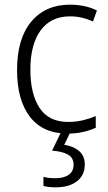

<svg xmlns="http://www.w3.org/2000/svg" viewBox="-20 -562 462 822"><path d="M270 10Q164 10 108.5 -61.5Q53 -133 53 -262Q53 -397 114 -469.5Q175 -542 279 -542Q313 -542 342.5 -535.5Q372 -529 395 -517L378 -470Q330 -492 280 -492Q198 -492 154 -432Q110 -372 110 -263Q110 -161 149 -100.5Q188 -40 272 -40Q305 -40 334.5 -47Q364 -54 390 -65V-15Q366 -4 335.5 3Q305 10 270 10ZM343 142Q343 188 309.5 214Q276 240 218 240Q186 240 166 234V195Q186 201 217 201Q253 201 274 186.5Q295 172 295 143Q295 113 270.5 99.5Q246 86 203 83L243 0H283L255 58Q295 64 319 85Q343 106 343 142Z"/></svg>

Font: Noto Sans Arabic SemCond Light
Style: Regular
Weight: 300
Width: 4
Designer: Monotype Design Team, Nadine Chahine, Nizar Qandah and Khaled Hosny
Foundry: Monotype Imaging Inc.
Version: Version 2.012; ttfautohint (v1.8.4.7-5d5b)